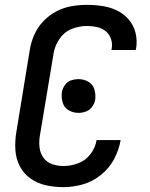

<svg xmlns="http://www.w3.org/2000/svg" viewBox="-20 -763 616 791"><path d="M242 8Q281 8 321.5 -3.5Q362 -15 396 -42.5Q430 -70 450 -107.5Q470 -145 477 -186H378Q373 -155 353 -128.5Q333 -102 302.5 -90.5Q272 -79 242 -79Q218 -79 195.5 -86.5Q173 -94 159.5 -112.5Q146 -131 143 -154.5Q140 -178 144 -202L201 -544Q206 -575 225.5 -603.5Q245 -632 276 -644Q307 -656 338 -656Q359 -656 379.5 -651.5Q400 -647 415.5 -634.5Q431 -622 437.5 -602Q444 -582 440 -561Q440 -559 439 -557H539Q540 -561 541 -565Q546 -598 538 -629Q530 -660 510 -683Q490 -706 462.5 -719.5Q435 -733 403 -738Q371 -743 338 -743Q307 -743 275 -737.5Q243 -732 213 -716.5Q183 -701 159 -676Q135 -651 121.5 -620.5Q108 -590 103 -559L47 -217Q41 -180 43.5 -144Q46 -108 62 -77.5Q78 -47 106.5 -27Q135 -7 170 0.5Q205 8 242 8ZM303 -298Q319 -298 334 -303.5Q349 -309 359 -322.5Q369 -336 372 -351Q375 -373 369 -394Q363 -415 344.5 -426Q326 -437 303 -437Q288 -437 273 -432Q258 -427 248 -413.5Q238 -400 235 -384Q232 -362 238 -341Q244 -320 262.5 -309Q281 -298 303 -298Z"/></svg>

Font: Iosevka Sparkle Medium Oblique
Style: Regular
Weight: 500
Italic angle: -9°
Designer: Belleve Invis
Foundry: Belleve Invis
Version: Version 4.5.0; ttfautohint (v1.8.3)